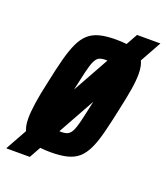

<svg xmlns="http://www.w3.org/2000/svg" viewBox="-151 -648 683 787"><g transform="rotate(20 190.5 -255.0)"><path d="M-33 55 312 -565H414L70 55ZM144 8Q95 8 65.5 -1Q36 -10 23 -31.5Q10 -53 10 -91Q10 -120 16 -160.5Q22 -201 34 -254Q47 -317 59 -362.5Q71 -408 85 -438Q99 -468 118.5 -485.5Q138 -503 167 -510.5Q196 -518 238 -518Q288 -518 317.5 -508.5Q347 -499 360 -477Q373 -455 373 -416Q373 -387 366.5 -347.5Q360 -308 348 -254Q335 -192 323.5 -147Q312 -102 298 -72Q284 -42 264.5 -24.5Q245 -7 215.5 0.5Q186 8 144 8ZM156 -85Q169 -85 178.5 -88Q188 -91 195.5 -100Q203 -109 209 -127.5Q215 -146 222 -177Q229 -208 239 -254Q251 -311 257 -344Q263 -377 263 -393Q263 -407 259 -413.5Q255 -420 247.5 -422.5Q240 -425 227 -425Q209 -425 198.5 -420Q188 -415 180 -398.5Q172 -382 164 -347.5Q156 -313 143 -254Q132 -199 125.5 -166.5Q119 -134 119 -116Q119 -103 123 -96.5Q127 -90 135 -87.5Q143 -85 156 -85Z"/></g></svg>

Font: Saira ExtraCondensed
Style: Bold Italic
Weight: 700
Width: 2
Italic angle: -12°
Designer: Hector Gatti with collaboration of the Omnibus-Type team
Foundry: Omnibus-Type
Version: Version 1.101